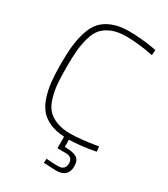

<svg xmlns="http://www.w3.org/2000/svg" viewBox="-219 -810 975 1111"><g transform="rotate(30 268.5 -254.0)"><path d="M422 127Q422 201 340 201L259 197L261 169Q305 173 339 173Q387 173 387 127Q387 85 339 85H285V8Q230 5 189.5 -12.5Q149 -30 124 -59Q99 -88 84 -133Q69 -178 63.5 -228.5Q58 -279 58 -347Q58 -418 63.5 -469Q69 -520 84.5 -568Q100 -616 127 -645Q154 -674 199 -691.5Q244 -709 307 -709Q349 -709 395.5 -704.5Q442 -700 467 -695L492 -690L489 -655Q388 -675 307 -675Q252 -675 213 -659Q174 -643 151.5 -617.5Q129 -592 116.5 -547.5Q104 -503 100 -458Q96 -413 96 -347Q96 -281 100 -236Q104 -191 117 -148Q130 -105 153 -80Q176 -55 214.5 -40Q253 -25 307 -25Q339 -25 384.5 -30Q430 -35 460 -40L489 -45L492 -11Q395 7 318 9V57Q374 57 398 72Q422 87 422 127Z"/></g></svg>

Font: TitilliumText22L Th
Style: Thin
Weight: 100
Designer: Campivisivi
Foundry: Campivisivi
Version: 1.000